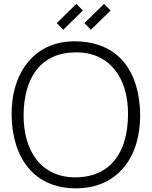

<svg xmlns="http://www.w3.org/2000/svg" viewBox="-20 -984 806 1019"><path d="M315.6 -826 281.2 -861.5 385.4 -963.5 419.8 -928.1ZM462.5 -826 428.1 -861.5 532.3 -963.5 566.7 -928.1ZM382.3 15.6C603.1 15.6 725 -147.9 724 -375C720.8 -607.3 607.3 -761.5 382.3 -764.6C167.7 -768.8 39.6 -603.1 41.7 -375C43.8 -146.9 160.4 15.6 382.3 15.6ZM382.3 -42.7C201 -41.7 104.2 -179.2 105.2 -375C107.3 -571.9 195.8 -705.2 382.3 -706.2C562.5 -707.3 661.5 -569.8 659.4 -375C658.3 -179.2 569.8 -44.8 382.3 -42.7Z"/></svg>

Font: Manrope3 Light
Style: Regular
Weight: 300
Designer: Mikhail Sharanda
Foundry: Mikhail Sharanda
Version: Version 3.000;PS 003.000;hotconv 1.0.88;makeotf.lib2.5.64775